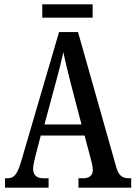

<svg xmlns="http://www.w3.org/2000/svg" viewBox="-20 -861 622 881"><path d="M174 -780H405V-841H174ZM3 0H203V-43H179C145 -43 132 -61 132 -87C132 -105 140 -131 143 -147L167 -239H368L395 -138C400 -120 406 -95 406 -81C406 -57 391 -43 361 -43H340V0H582V-43H574C541 -43 525 -55 514 -92L338 -714H251L77 -120C58 -57 43 -43 14 -43H3ZM184 -290 238 -490C251 -538 263 -585 271 -622C278 -584 290 -538 304 -481L354 -290Z"/></svg>

Font: Noto Serif Devanagari ExtraCondensed Medium
Style: Regular
Weight: 500
Width: 2
Designer: Universal Thirst, Indian Type Foundry and the Monotype Design Team
Foundry: Monotype Imaging Inc.
Version: Version 2.004